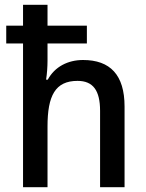

<svg xmlns="http://www.w3.org/2000/svg" viewBox="-20 -780 610 800"><path d="M178 -760H76V-673H6V-599H76V0H178V-253C178 -381 210 -443 303 -443C368 -443 397 -403 397 -318V0H499V-336C499 -468 439 -530 326 -530C263 -530 208 -502 179 -448H172C176 -473 178 -502 178 -528V-599H342V-673H178Z"/></svg>

Font: Noto Sans Khmer SemiCondensed Medium
Style: Regular
Weight: 500
Width: 4
Designer: Danh Hong and the Monotype Design Team
Foundry: Monotype Imaging Inc.
Version: Version 2.004